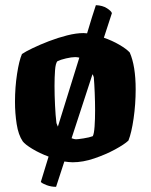

<svg xmlns="http://www.w3.org/2000/svg" viewBox="-20 -628 583 743"><path d="M482 -425Q505 -373 505 -282Q505 -225 497 -169.5Q489 -114 477 -84Q461 -69 425 -49.5Q389 -30 345 -15Q301 0 261 0Q253 0 245 -1Q237 -2 229 -3L197 95Q178 95 160.5 88.5Q143 82 138 76L168 -22Q133 -35 105 -52Q77 -69 68 -81Q51 -106 44.5 -148Q38 -190 38 -234Q38 -290 46 -342Q54 -394 65 -419Q78 -428 106 -441.5Q134 -455 169 -468.5Q204 -482 239.5 -491Q275 -500 303 -500Q311 -500 317 -499Q327 -532 335.5 -560Q344 -588 351 -608Q377 -607 394 -596Q411 -585 413 -577L382 -482Q414 -471 441.5 -455Q469 -439 482 -425ZM191 -296Q191 -260 193 -219.5Q195 -179 198 -156Q198 -152 200 -147.5Q202 -143 204 -138L287 -405Q278 -407 271 -407Q257 -407 235.5 -402Q214 -397 202 -391Q195 -383 193 -356Q191 -329 191 -296ZM339 -101Q344 -110 346 -138.5Q348 -167 348 -201Q348 -233 346.5 -269.5Q345 -306 343 -329Q341 -336 338 -341L257 -93Q268 -89 274 -89Q281 -89 303.5 -92.5Q326 -96 339 -101Z"/></svg>

Font: Texturina ExtraBold
Style: Regular
Weight: 800
Designer: Guillermo Torres Carreño
Foundry: Omnibus-Type
Version: Version 1.002; ttfautohint (v1.8.3)